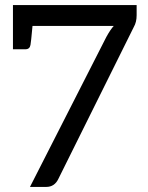

<svg xmlns="http://www.w3.org/2000/svg" viewBox="-20 -736 583 756"><path d="M518 -716V-676Q518 -649 507 -630L210 -32Q195 0 162 0H98L399 -591Q415 -620 428 -634H108Q102 -568 100 -559Q97 -542 80 -542H31V-716Z"/></svg>

Font: Aleo
Style: Regular
Weight: 400
Designer: Alessio Laiso
Version: Version 1.1